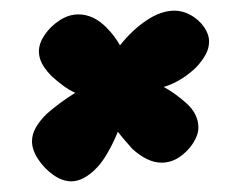

<svg xmlns="http://www.w3.org/2000/svg" viewBox="-20 -507 452 360"><path d="M283 -202Q269 -202 255 -209Q241 -216 228 -228Q221 -236 214 -244Q207 -252 201 -260Q193 -240 181.5 -220Q170 -200 158 -189Q148 -179 136.5 -173Q125 -167 114 -167Q97 -167 80 -179Q63 -191 51.5 -208.5Q40 -226 40 -242Q40 -255 47 -267.5Q54 -280 67 -293Q77 -302 91 -312.5Q105 -323 121 -333Q110 -338 99 -346Q88 -354 77 -364Q69 -372 63.5 -380Q58 -388 55.5 -395.5Q53 -403 53 -411Q53 -426 64 -442Q75 -458 92 -469Q109 -480 127 -480Q141 -480 154 -474Q167 -468 179 -456Q187 -448 193.5 -439.5Q200 -431 205 -422Q228 -451 255 -469Q282 -487 307 -487Q323 -487 338 -478.5Q353 -470 362.5 -456.5Q372 -443 372 -429Q372 -417 366 -405.5Q360 -394 349 -382Q336 -369 320 -359Q304 -349 287 -344Q298 -338 309 -330Q320 -322 330 -313Q341 -303 346.5 -291.5Q352 -280 352 -268Q352 -254 342 -238.5Q332 -223 316.5 -212.5Q301 -202 283 -202Z"/></svg>

Font: DynaPuff Condensed
Style: Regular
Weight: 400
Width: 3
Designer: Toshi Omagari, Jennifer Daniel
Foundry: Google Fonts
Version: Version 2.000